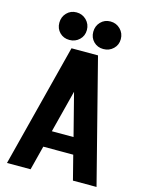

<svg xmlns="http://www.w3.org/2000/svg" viewBox="-134 -997 818 1077"><g transform="rotate(15 275.0 -458.5)"><path d="M535 0H398L362 -141H188L152 0H15L198 -715H352ZM275 -483 212 -237H338ZM95 -836Q95 -870 117.5 -893.5Q140 -917 174 -917Q208 -917 231.5 -893.5Q255 -870 255 -836Q255 -802 231.5 -779.5Q208 -757 174 -757Q140 -757 117.5 -779.5Q95 -802 95 -836ZM292 -836Q292 -870 314.5 -893.5Q337 -917 371 -917Q405 -917 428.5 -893.5Q452 -870 452 -836Q452 -802 428.5 -779.5Q405 -757 371 -757Q337 -757 314.5 -779.5Q292 -802 292 -836Z"/></g></svg>

Font: Akshar SemiBold
Style: Regular
Weight: 600
Designer: Tall Chai
Foundry: Tall Chai
Version: Version 1.000